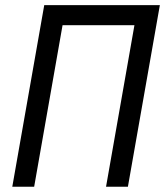

<svg xmlns="http://www.w3.org/2000/svg" viewBox="-20 -713 630 733"><path d="M384.8 0H468.3L590.3 -693.4H148.9L26.9 0H110.4L218.8 -616.7H493.2Z"/></svg>

Font: Cascadia Code SemiLight
Style: Italic
Weight: 350
Italic angle: -10°
Monospace: yes
Designer: Aaron Bell
Foundry: Saja Typeworks
Version: Version 2404.023